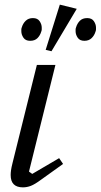

<svg xmlns="http://www.w3.org/2000/svg" viewBox="-20 -796 434 828"><path d="M252 -89 157 -21Q130 -1 113 5.5Q96 12 79 12Q26 12 26 -41Q26 -50 27.5 -61.5Q29 -73 34 -93L139 -516H219L105 -56L119 -46L235 -114ZM110 -620Q90 -620 81 -633.5Q72 -647 72 -661Q72 -665 72 -669Q72 -673 74 -678Q79 -695 91 -706.5Q103 -718 122 -718Q142 -718 151 -704.5Q160 -691 160 -677Q160 -673 160 -669Q160 -665 158 -660Q153 -643 141.5 -631.5Q130 -620 110 -620ZM344 -620Q324 -620 315 -633.5Q306 -647 306 -661Q306 -665 306 -669Q306 -673 308 -678Q313 -695 324.5 -706.5Q336 -718 356 -718Q376 -718 385 -704.5Q394 -691 394 -677Q394 -673 394 -669Q394 -665 392 -660Q387 -643 375 -631.5Q363 -620 344 -620ZM238 -776 311 -758 202 -575 177 -581Z"/></svg>

Font: IBM Plex Serif
Style: Italic
Weight: 400
Italic angle: -14°
Designer: Mike Abbink, Paul van der Laan, Pieter van Rosmalen
Foundry: Bold Monday
Version: Version 3.001